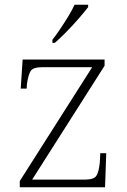

<svg xmlns="http://www.w3.org/2000/svg" viewBox="-20 -786 534 806"><path d="M63 0V-26L367 -504H159Q120 -504 109.5 -489Q99 -474 93 -433L92 -414H67L75 -536H419V-510L115 -32H336Q374 -32 384.5 -48Q395 -64 399 -104L401 -143H426L421 0ZM200 -619Q215 -638 232.5 -664Q250 -690 266.5 -717Q283 -744 293 -766H350V-756Q337 -739 312 -710Q287 -681 259 -652.5Q231 -624 210 -606H200Z"/></svg>

Font: Noto Serif ExtraLight
Style: Regular
Weight: 200
Designer: Monotype Design Team
Foundry: Monotype Imaging Inc.
Version: Version 2.015; ttfautohint (v1.8.4.7-5d5b)